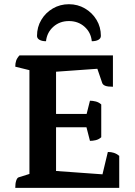

<svg xmlns="http://www.w3.org/2000/svg" viewBox="-20 -909 654 929"><path d="M53.9 0Q53.9 -21.9 58.4 -35.1Q62.9 -48.4 69.9 -50.9L140.1 -72.9L122.4 -52.4V-585.8L140 -565.2L53.9 -586.4Q53.9 -603.1 58.2 -615.6Q62.4 -628.1 74.3 -641H526.4V-489.3Q500.9 -489.3 489.2 -494Q477.5 -498.7 474.5 -507.7L447.7 -586L461.7 -577L240.2 -561.2L251.2 -574.2V-349.5L241.2 -357.8H410.1L397.1 -349.5L415.3 -421.7Q428.5 -421.7 443.2 -418Q457.9 -414.4 469.9 -403.6V-245Q457.9 -234.2 443.2 -230.8Q428.5 -227.4 415.3 -227.4L396.1 -302.1L410.1 -293.1H241.2L251.2 -302.5V-71.4L241.2 -82.4L484.2 -64.9L471.6 -47.8L501.8 -173.7Q518.5 -173.7 531.3 -169.4Q544.1 -165.2 556.9 -155V0ZM313.4 -888.6Q355.9 -888.6 391 -868.1Q426.1 -847.7 447.1 -812.9Q468.1 -778.2 468.1 -735.4Q468.1 -723.1 456 -716.3Q443.9 -709.5 424.1 -709.5Q420.1 -751.8 389.2 -779.5Q358.3 -807.1 313.4 -807.1Q269 -807.1 238 -779.5Q207.1 -751.8 202.6 -709.5Q183.3 -709.5 171.2 -716.3Q159.1 -723.1 159.1 -735.4Q159.1 -778.2 179.9 -812.9Q200.6 -847.7 235.7 -868.1Q270.8 -888.6 313.4 -888.6Z"/></svg>

Font: Pitagon Serif
Style: Regular
Weight: 400
Designer: Travis Tran
Foundry: Pitagon
Version: Version 1.000;gftools[0.9.26]